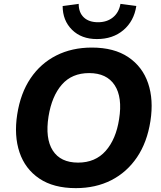

<svg xmlns="http://www.w3.org/2000/svg" viewBox="-20 -962 835 993"><path d="M69 -370Q86 -480 138 -557Q190 -634 271 -675Q352 -716 455 -716Q570 -716 643.5 -666.5Q717 -617 746 -531.5Q775 -446 758 -336Q741 -226 688.5 -148.5Q636 -71 555.5 -30Q475 11 372 11Q257 11 183.5 -38.5Q110 -88 81 -174Q52 -260 69 -370ZM231 -360Q213 -246 253 -183.5Q293 -121 384 -121Q473 -121 526.5 -181.5Q580 -242 596 -346Q614 -459 573 -521.5Q532 -584 441 -584Q352 -584 300 -524.5Q248 -465 231 -360ZM481 -760Q401 -760 352.5 -808Q304 -856 304 -931L387 -942Q387 -897 413.5 -872Q440 -847 487 -847Q533 -847 564 -872Q595 -897 603 -942L685 -931Q673 -853 618.5 -806.5Q564 -760 481 -760Z"/></svg>

Font: Mulish ExtraBold
Style: Italic
Weight: 800
Italic angle: -9°
Designer: Vernon Adams
Foundry: Vernon Adams
Version: Version 3.603; ttfautohint (v1.8.3)